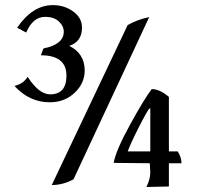

<svg xmlns="http://www.w3.org/2000/svg" viewBox="-20 -746 806 766"><path d="M178.7 -337.9Q97.2 -337.9 37.6 -403.3Q72.8 -411.1 90.3 -439.5Q135.3 -369.6 180.2 -369.6Q245.1 -369.6 245.1 -444.3Q245.1 -525.4 143.1 -525.4L153.3 -552.7Q234.4 -568.8 234.4 -619.6Q234.4 -642.1 214.8 -660.4Q195.3 -678.7 159.7 -678.7Q111.3 -678.7 84.5 -616.2L48.3 -635.3Q109.9 -725.6 190.9 -725.6Q233.9 -725.6 267.1 -703.6Q307.1 -677.7 307.1 -635.7Q307.1 -579.6 256.3 -563Q317.9 -532.7 317.9 -464.4Q317.9 -413.6 277.6 -375.7Q237.3 -337.9 178.7 -337.9ZM186.5 -7.8 489.3 -646Q527.8 -668 575.2 -677.7L273.4 -30.8Q231.9 -7.8 186.5 -7.8ZM579.6 -142.1V-314L576.2 -312.5Q570.8 -310.5 535.9 -242.4Q501 -174.3 489.7 -142.1ZM564 0Q579.6 -30.8 579.6 -58.6L577.6 -94.7L433.6 -96.2Q441.4 -144 498.8 -248.5Q556.2 -353 585.4 -390.6Q617.2 -390.6 653.8 -359.4V-142.1H689Q704.1 -118.2 704.1 -94.7H653.8V-2Z"/></svg>

Font: Balgruf
Style: Regular
Weight: 500
Designer: Paul James MIller
Foundry: High-Logic / Made with FontCreator
Version: Version 1.201;March 28, 2021;FontCreator 13.0.0.2683 64-bit